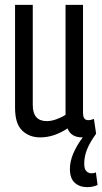

<svg xmlns="http://www.w3.org/2000/svg" viewBox="-20 -556 422 791"><path d="M339 215Q308 215 288 197Q268 179 268 140Q268 109 282 76Q296 43 321 10H318Q273 10 258 -27Q233 -10 204.5 0Q176 10 145 10Q101 10 71.5 -18Q42 -46 42 -112V-536H115V-123Q115 -57 173 -57Q191 -57 212 -64.5Q233 -72 250 -83V-536H322V-93Q322 -75 327.5 -68Q333 -61 343 -61Q355 -61 367 -66L376 -5Q351 29 339 58.5Q327 88 327 118Q327 141 336 149.5Q345 158 357 158Q368 158 375 154L382 206Q363 215 339 215Z"/></svg>

Font: Georama Condensed
Style: Regular
Weight: 400
Width: 3
Designer: Jean-Baptiste Levee
Foundry: Production Type
Version: Version 1.000